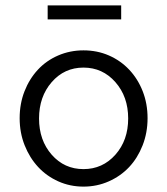

<svg xmlns="http://www.w3.org/2000/svg" viewBox="-20 -683 621 713"><path d="M53 0ZM53 -244Q53 -298 71 -344Q89 -390 120.5 -424Q152 -458 196 -477Q240 -496 290 -496Q341 -496 384.5 -477Q428 -458 460 -424Q492 -390 510 -344Q528 -298 528 -244Q528 -190 509.5 -143Q491 -96 459.5 -62.5Q428 -29 384 -9.5Q340 10 290 10Q240 10 196.5 -9.5Q153 -29 121.5 -63Q90 -97 71.5 -143.5Q53 -190 53 -244ZM290 -55Q361 -55 408.5 -108.5Q456 -162 456 -243Q456 -324 408.5 -378Q361 -432 290 -432Q219 -432 172 -378Q125 -324 125 -243Q125 -162 172 -108.5Q219 -55 290 -55ZM430 -663V-611H157V-663Z"/></svg>

Font: Red Hat Text
Style: Regular
Weight: 400
Designer: Pentagram / MCKL
Foundry: Pentagram / MCKL
Version: Version 1.005; Red Hat Text